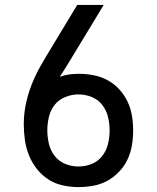

<svg xmlns="http://www.w3.org/2000/svg" viewBox="-20 -755 640 783"><path d="M300 8Q268 8 236 1Q204 -6 177 -23.5Q150 -41 130 -66.5Q110 -92 98 -122Q86 -152 81.5 -184Q77 -216 77 -248Q77 -290 85.5 -331Q94 -372 109.5 -411Q125 -450 145.5 -486Q166 -522 188 -558L295 -735H403L269 -514Q258 -496 247 -478Q236 -460 224 -442Q243 -449 263 -451.5Q283 -454 302 -454Q333 -454 363 -448Q393 -442 419.5 -427.5Q446 -413 466.5 -390.5Q487 -368 500 -341Q513 -314 518 -283.5Q523 -253 523 -223Q523 -193 518 -162.5Q513 -132 500 -104.5Q487 -77 465.5 -54.5Q444 -32 417.5 -17.5Q391 -3 360.5 2.5Q330 8 300 8ZM300 -76Q328 -76 354 -86.5Q380 -97 397 -119Q414 -141 420.5 -168.5Q427 -196 427 -223Q427 -251 420.5 -278Q414 -305 397 -327Q380 -349 354 -359.5Q328 -370 300 -370Q273 -370 246.5 -359.5Q220 -349 203 -327.5Q186 -306 179.5 -278.5Q173 -251 173 -223Q173 -196 179.5 -168.5Q186 -141 203 -119Q220 -97 246 -86.5Q272 -76 300 -76Z"/></svg>

Font: Iosevka Custom Medium Extended
Style: Regular
Weight: 500
Width: 7
Monospace: yes
Designer: Belleve Invis
Foundry: Belleve Invis
Version: Version 11.2.4; ttfautohint (v1.8.4)